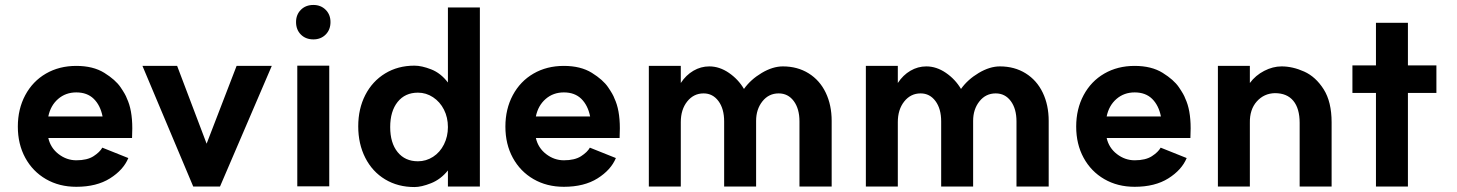

<svg xmlns="http://www.w3.org/2000/svg" viewBox="-20 -739 5880 775"><path d="M52 -228Q52 -299 82 -355Q112 -411 165.5 -442Q219 -473 288 -473Q356 -473 401 -445Q446 -417 466.5 -387Q487 -357 492 -342Q514 -296 514 -221L513 -182H175Q184 -142 216.5 -117Q249 -92 288 -92Q332 -92 357.5 -108.5Q383 -125 393 -143L498 -101Q478 -53 424 -19Q370 15 288 15Q219 15 165.5 -16Q112 -47 82 -102Q52 -157 52 -228ZM288 -366Q245 -366 214.5 -339.5Q184 -313 175 -269H394Q385 -314 358.5 -340Q332 -366 288 -366Z M868 14H760L555 -473H695L814 -159L935 -473H1077Z M1309 -474V13H1180V-474ZM1314 -650Q1314 -619 1294.5 -599.5Q1275 -580 1245 -580Q1214 -580 1194.5 -599.5Q1175 -619 1175 -650Q1175 -680 1194.5 -699.5Q1214 -719 1245 -719Q1275 -719 1294.5 -699.5Q1314 -680 1314 -650Z M1426 -229Q1426 -300 1454.5 -355.5Q1483 -411 1534.5 -442.5Q1586 -474 1653 -474Q1682 -474 1720.5 -459Q1759 -444 1788 -406V-709H1917V14H1788V-51Q1759 -15 1720 0.5Q1681 16 1653 16Q1586 16 1534.5 -15Q1483 -46 1454.5 -102Q1426 -158 1426 -229ZM1788 -226Q1788 -265 1772 -296.5Q1756 -328 1728 -346.5Q1700 -365 1667 -365Q1615 -365 1585 -327.5Q1555 -290 1555 -226Q1555 -162 1585 -125Q1615 -88 1667 -88Q1700 -88 1728 -106Q1756 -124 1772 -156Q1788 -188 1788 -226Z M2020 -228Q2020 -299 2050 -355Q2080 -411 2133.5 -442Q2187 -473 2256 -473Q2324 -473 2369 -445Q2414 -417 2434.5 -387Q2455 -357 2460 -342Q2482 -296 2482 -221L2481 -182H2143Q2152 -142 2184.5 -117Q2217 -92 2256 -92Q2300 -92 2325.5 -108.5Q2351 -125 2361 -143L2466 -101Q2446 -53 2392 -19Q2338 15 2256 15Q2187 15 2133.5 -16Q2080 -47 2050 -102Q2020 -157 2020 -228ZM2256 -366Q2213 -366 2182.5 -339.5Q2152 -313 2143 -269H2362Q2353 -314 2326.5 -340Q2300 -366 2256 -366Z M3123 -362Q3083 -362 3057.5 -330Q3032 -298 3032 -251V14H2903V-249Q2903 -300 2880 -331Q2857 -362 2820 -362Q2780 -362 2754 -329.5Q2728 -297 2728 -246V14H2599V-473H2728V-404Q2749 -436 2779 -453.5Q2809 -471 2843 -471Q2884 -471 2922 -445Q2960 -419 2983 -380Q3010 -418 3054.5 -444.5Q3099 -471 3140 -471Q3199 -471 3244 -443Q3289 -415 3313 -365Q3337 -315 3337 -251V14H3207V-249Q3207 -300 3184 -331Q3161 -362 3123 -362Z M3999 -362Q3959 -362 3933.5 -330Q3908 -298 3908 -251V14H3779V-249Q3779 -300 3756 -331Q3733 -362 3696 -362Q3656 -362 3630 -329.5Q3604 -297 3604 -246V14H3475V-473H3604V-404Q3625 -436 3655 -453.5Q3685 -471 3719 -471Q3760 -471 3798 -445Q3836 -419 3859 -380Q3886 -418 3930.5 -444.5Q3975 -471 4016 -471Q4075 -471 4120 -443Q4165 -415 4189 -365Q4213 -315 4213 -251V14H4083V-249Q4083 -300 4060 -331Q4037 -362 3999 -362Z M4324 -228Q4324 -299 4354 -355Q4384 -411 4437.5 -442Q4491 -473 4560 -473Q4628 -473 4673 -445Q4718 -417 4738.5 -387Q4759 -357 4764 -342Q4786 -296 4786 -221L4785 -182H4447Q4456 -142 4488.5 -117Q4521 -92 4560 -92Q4604 -92 4629.5 -108.5Q4655 -125 4665 -143L4770 -101Q4750 -53 4696 -19Q4642 15 4560 15Q4491 15 4437.5 -16Q4384 -47 4354 -102Q4324 -157 4324 -228ZM4560 -366Q4517 -366 4486.5 -339.5Q4456 -313 4447 -269H4666Q4657 -314 4630.5 -340Q4604 -366 4560 -366Z M5126 -363Q5082 -362 5053 -329.5Q5024 -297 5025 -243V14H4896V-473H5025V-404Q5048 -435 5083 -453Q5118 -471 5153 -471Q5198 -471 5244.5 -450Q5291 -429 5323 -378.5Q5355 -328 5355 -245V14H5226V-243Q5226 -301 5200.5 -332Q5175 -363 5126 -363Z M5534 -364H5439V-475H5534V-647H5663V-475H5778V-364H5663V14H5534Z"/></svg>

Font: SUITE ExtraBold
Style: Regular
Weight: 800
Designer: Sun
Foundry: Sun
Version: Version 2.040